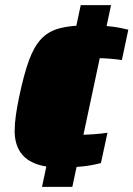

<svg xmlns="http://www.w3.org/2000/svg" viewBox="-20 -716 517 744"><path d="M207.4 -67.4Q152 -67.4 113.8 -83.3Q75.5 -99.1 56.2 -130.7Q36.8 -162.2 36.8 -209Q36.8 -236.7 41.6 -270Q46.4 -303.3 54.4 -341.6Q72.4 -427.6 92.1 -481.6Q111.8 -535.6 139.6 -565.1Q167.4 -594.6 210 -606.1Q252.7 -617.6 315.4 -617.6Q344.1 -617.6 369.8 -616.5Q395.5 -615.4 421.5 -612Q447.4 -608.6 477.2 -600.8L452.3 -483.3Q432.9 -486.4 403.8 -488.7Q374.7 -491 348.7 -491Q313.9 -491 293 -486.5Q272 -482 259.7 -467.5Q247.4 -452.9 238.2 -423.2Q229 -393.5 218.7 -342Q212.1 -310.6 208.4 -287.7Q204.6 -264.8 204.6 -248Q204.6 -225.6 212.8 -213.7Q221.1 -201.8 239 -197.7Q256.9 -193.6 286.4 -193.6Q311.1 -193.6 342.3 -195.8Q373.5 -198.1 396.5 -201.7L371.1 -84.2Q351.3 -79 329.4 -75.1Q307.5 -71.2 278.5 -69.3Q249.5 -67.4 207.4 -67.4ZM142.8 8 292.8 -696H410.3L260.3 8Z"/></svg>

Font: Saira Thin
Style: Italic
Weight: 100
Italic angle: -12°
Designer: Hector Gatti with collaboration of the Omnibus-Type team
Foundry: Omnibus-Type
Version: Version 1.101